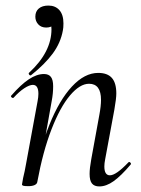

<svg xmlns="http://www.w3.org/2000/svg" viewBox="-20 -661 505 690"><path d="M89 -390Q86 -390 84 -394Q82 -398 85 -400Q165 -474 165 -556Q165 -580 153 -590L181 -599Q182 -581 172.5 -571.5Q163 -562 146 -562Q128 -562 117.5 -573.5Q107 -585 107 -601Q107 -620 119.5 -630.5Q132 -641 154 -641Q179 -641 193.5 -624.5Q208 -608 208 -577Q208 -561 206 -552Q198 -507 169.5 -468.5Q141 -430 92 -391Q91 -390 89 -390ZM302 -36Q302 -56 308 -89L337 -248Q343 -280 343 -302Q343 -360 300 -360Q267 -360 231.5 -318Q196 -276 165 -196Q134 -116 114 -7L102 -8Q122 -124 157.5 -212.5Q193 -301 238.5 -350Q284 -399 333 -399Q366 -399 382 -381Q398 -363 398 -325Q398 -307 391 -267L358 -89Q355 -74 355 -63Q355 -31 375 -31Q397 -31 441 -77Q443 -79 444 -79Q447 -79 449.5 -75.5Q452 -72 449 -69Q415 -29 388.5 -10Q362 9 337 9Q319 9 310.5 -1.5Q302 -12 302 -36ZM59 2 63 -21Q69 -45 74 -74L115 -297Q118 -312 118 -324Q118 -356 98 -356Q86 -356 67.5 -344Q49 -332 29 -310Q28 -309 26 -309Q23 -309 20.5 -312.5Q18 -316 21 -318Q55 -357 83.5 -376Q112 -395 138 -395Q155 -395 163 -384.5Q171 -374 171 -351Q171 -325 166 -299L114 -7Q113 0 104.5 4Q96 8 82 8Q68 8 63.5 6.5Q59 5 59 2Z"/></svg>

Font: Cormorant Garamond
Style: Italic
Weight: 400
Italic angle: -10°
Designer: Christian Thalmann (Catharsis Fonts)
Foundry: Catharsis Fonts
Version: Version 4.000